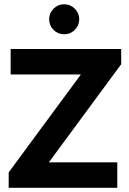

<svg xmlns="http://www.w3.org/2000/svg" viewBox="-20 -893 615 913"><path d="M21.3 -73.3 364.7 -539H30.7V-660H556.3V-587.7L212.3 -121H537.7V0H21.3ZM285.1 -730Q255.3 -730 234.5 -750.9Q213.7 -771.9 213.7 -801.3Q213.7 -830.7 234.6 -851.7Q255.6 -872.7 284.8 -872.7Q314.7 -872.7 335.7 -851.7Q356.7 -830.7 356.7 -801.3Q356.7 -771.9 335.8 -750.9Q314.9 -730 285.1 -730Z"/></svg>

Font: Nata Sans
Style: Regular
Weight: 400
Designer: Daniel Uzquiano Cruz
Version: Version 1.001